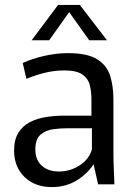

<svg xmlns="http://www.w3.org/2000/svg" viewBox="-20 -746 548 777"><path d="M190 11Q120 11 78.5 -30.5Q37 -72 37 -136Q37 -181 54.5 -209Q72 -237 101.5 -252Q131 -267 167 -272.5Q203 -278 240 -278H350V-342Q350 -374 343.5 -401Q337 -428 313.5 -444.5Q290 -461 240 -461Q199 -461 159.5 -451Q120 -441 87 -427L72 -491Q111 -509 160 -520Q209 -531 254 -531Q334 -531 373.5 -506Q413 -481 426 -438.5Q439 -396 439 -344V-128Q439 -98 440.5 -63Q442 -28 443 0H377L359 -80H358Q331 -40 288 -14.5Q245 11 190 11ZM218 -52Q264 -52 302 -76.5Q340 -101 352 -141V-227H252Q225 -227 195 -223Q165 -219 144 -201Q123 -183 123 -141Q123 -99 149 -75.5Q175 -52 218 -52ZM108 -583 215 -726H303L413 -583H341L260 -697L179 -583Z"/></svg>

Font: Murecho
Style: Regular
Weight: 400
Designer: Neil Summerour
Foundry: Positype
Version: Version 1.010; ttfautohint (v1.8.3)